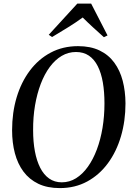

<svg xmlns="http://www.w3.org/2000/svg" viewBox="-20 -1000 708 1032"><path d="M301.5 11Q234.5 11 186 -12.2Q137.5 -35.5 106.2 -77.5Q75 -119.5 60 -176.2Q45 -233 45 -300Q45 -395 69.5 -476.8Q94 -558.5 140.5 -620.5Q187 -682.5 252.5 -717.2Q318 -752 399.5 -752Q466.5 -752 515 -728.8Q563.5 -705.5 594.2 -663.5Q625 -621.5 639.5 -565.8Q654 -510 654.5 -444.5Q654.5 -350 630.2 -267.5Q606 -185 560 -122.5Q514 -60 448.8 -24.5Q383.5 11 301.5 11ZM312 -20Q353.5 -20 388.8 -42Q424 -64 452.2 -103.5Q480.5 -143 500.5 -196.2Q520.5 -249.5 531 -312.5Q541.5 -375.5 541.5 -444Q541.5 -506 532.8 -556.8Q524 -607.5 505.5 -644.2Q487 -681 458 -700.8Q429 -720.5 388.5 -720.5Q347 -720.5 311.5 -699.5Q276 -678.5 247.5 -640Q219 -601.5 199 -549Q179 -496.5 168.2 -433.2Q157.5 -370 158 -300Q158 -238 167.5 -187Q177 -136 196 -98.5Q215 -61 244 -40.5Q273 -20 312 -20ZM242 -813 395.5 -980.5H470L558 -809.5L538.5 -800Q509.5 -826 480.8 -852.2Q452 -878.5 424.5 -906Q388.5 -879.5 347.2 -854Q306 -828.5 260 -801Z"/></svg>

Font: Merriweather 120pt
Style: Italic
Weight: 400
Italic angle: -7.8°
Version: Version 2.101